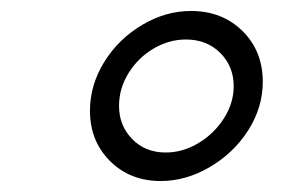

<svg xmlns="http://www.w3.org/2000/svg" viewBox="-20 -793 521 350"><path d="M144 -591Q144 -638 170 -680Q196 -722 239 -747.5Q282 -773 328 -773Q385 -773 422 -736.5Q459 -700 459 -644Q459 -597 432.5 -555.5Q406 -514 362.5 -488.5Q319 -463 273 -463Q217 -463 180.5 -499.5Q144 -536 144 -591ZM406 -636Q406 -672 381.5 -696.5Q357 -721 319 -721Q288 -721 260 -704.5Q232 -688 214.5 -660Q197 -632 197 -600Q197 -564 221 -539.5Q245 -515 282 -515Q313 -515 341.5 -532Q370 -549 388 -577Q406 -605 406 -636Z"/></svg>

Font: Open Sauce Two Light Italic
Style: Regular
Weight: 300
Italic angle: -10°
Designer: Alfredo Marco Pradil
Foundry: Creative Sauce Fz LLC
Version: Version 1.477